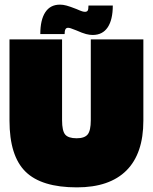

<svg xmlns="http://www.w3.org/2000/svg" viewBox="-20 -797 660 829"><path d="M372 -278V-627H599V-276Q599 -134 526 -61Q453 12 312 12Q159 12 90 -56Q21 -124 21 -276V-627H248V-278Q248 -232 261.5 -216Q275 -200 311 -200Q345 -200 358.5 -216.5Q372 -233 372 -278ZM362 -773H467Q467 -712 445 -679Q423 -646 380 -646Q367 -646 351.5 -650Q336 -654 309 -666Q292 -673 285 -675Q278 -677 274 -677Q266 -677 262.5 -670.5Q259 -664 259 -650H154Q154 -711 175.5 -744Q197 -777 239 -777Q252 -777 267 -773Q282 -769 310 -758Q328 -750 335 -748Q342 -746 347 -746Q355 -746 358.5 -751Q362 -756 362 -773Z"/></svg>

Font: Blinker Black
Style: Regular
Weight: 900
Designer: Juergen Huber
Foundry: supertype
Version: Version 1.017;hotconv 1.0.117;makeotfexe 2.5.65602